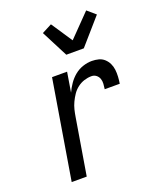

<svg xmlns="http://www.w3.org/2000/svg" viewBox="-143 -860 785 948"><g transform="rotate(-20 250.0 -386.0)"><path d="M68 0 154 -520H233L216 -416Q226 -438 240.5 -459Q255 -480 274.5 -496Q294 -512 318 -520Q342 -528 365 -528Q384 -528 401 -523.5Q418 -519 430.5 -507.5Q443 -496 450.5 -480.5Q458 -465 460 -447.5Q462 -430 461 -411.5Q460 -393 457 -375H378Q380 -389 381 -403Q382 -417 377.5 -429.5Q373 -442 362.5 -450Q352 -458 338 -458Q319 -458 300 -452Q281 -446 264.5 -433.5Q248 -421 236.5 -404Q225 -387 216.5 -369Q208 -351 203.5 -332.5Q199 -314 196 -295L147 0ZM258 -600 186 -740 238 -767 312 -656 425 -772 468 -735 350 -600Z"/></g></svg>

Font: Iosevka Oblique
Style: Regular
Weight: 400
Italic angle: -9°
Monospace: yes
Designer: Belleve Invis
Foundry: Belleve Invis
Version: Version 32.5.0; ttfautohint (v1.8.4)